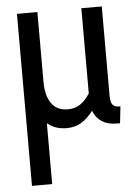

<svg xmlns="http://www.w3.org/2000/svg" viewBox="-53 -531 581 814"><g transform="rotate(-5 238.0 -124.0)"><path d="M50 -490H137V-193Q137 -134 160.5 -101Q184 -68 230 -68Q260 -68 282 -82.5Q304 -97 324 -127V-490H411V-108Q411 -83 419.5 -72Q428 -61 449 -61H453L445 10H430Q357 10 331 -53Q307 -21 280.5 -5Q254 11 218 11Q169 11 136 -17V242H50Z"/></g></svg>

Font: Cabin Condensed
Style: Regular
Weight: 400
Width: 3
Designer: Pablo Impallari
Foundry: Pablo Impallari. http://www.impallari.com Igino Marini. http://www.ikern.com
Version: Version 2.200